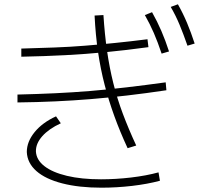

<svg xmlns="http://www.w3.org/2000/svg" viewBox="-20 -871 923 891"><path d="M572.2 -183.3Q536.7 -260 510.6 -332.2Q484.4 -404.4 465.6 -477.2Q446.7 -550 435 -629.4Q423.3 -708.9 418.9 -798.9L460 -801.1Q465.6 -713.3 476.7 -635.6Q487.8 -557.8 505.6 -486.1Q523.3 -414.4 550 -343.3Q576.7 -272.2 612.2 -195.6ZM104.4 -165.6Q104.4 -213.3 140.6 -257.8Q176.7 -302.2 240 -331.1L262.2 -298.9Q206.7 -273.3 176.1 -238.9Q145.6 -204.4 146.7 -167.8Q148.9 -128.9 186.1 -100Q223.3 -71.1 290.6 -55Q357.8 -38.9 448.9 -38.9Q516.7 -38.9 587.8 -47.2Q658.9 -55.6 715.6 -71.1L722.2 -32.2Q664.4 -16.7 592.8 -8.3Q521.1 0 451.1 0Q346.7 0 268.9 -20Q191.1 -40 148.9 -77.2Q106.7 -114.4 104.4 -165.6ZM78.9 -645.6Q160 -647.8 232.8 -650.6Q305.6 -653.3 374.4 -658.9Q443.3 -664.4 514.4 -671.7Q585.6 -678.9 664.4 -688.9L668.9 -652.2Q563.3 -637.8 470.6 -628.9Q377.8 -620 283.3 -615Q188.9 -610 78.9 -607.8ZM61.1 -432.2Q153.3 -434.4 236.1 -438.3Q318.9 -442.2 400 -448.9Q481.1 -455.6 566.7 -465.6Q652.2 -475.6 748.9 -488.9L752.2 -452.2Q655.6 -437.8 569.4 -427.8Q483.3 -417.8 401.7 -411.1Q320 -404.4 236.7 -400.6Q153.3 -396.7 61.1 -395.6ZM730 -622.2Q712.2 -675.6 693.9 -717.8Q675.6 -760 652.2 -801.1L685.6 -814.4Q710 -771.1 728.9 -727.2Q747.8 -683.3 764.4 -632.2ZM850 -658.9Q831.1 -713.3 813.3 -756.1Q795.6 -798.9 772.2 -838.9L805.6 -851.1Q830 -807.8 848.3 -763.9Q866.7 -720 883.3 -668.9Z"/></svg>

Font: Paperlogy 2 ExtraLight
Style: Regular
Weight: 250
Designer: redesigned by Lee Juim, glyphs from Gmarket Sans & Montserrat
Foundry: PT&
Version: Version 1.001